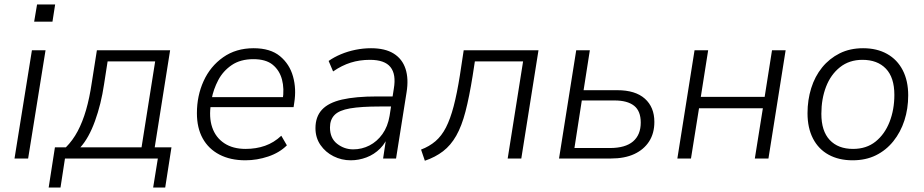

<svg xmlns="http://www.w3.org/2000/svg" viewBox="-20 -710 4140 860"><path d="M133 -613 146 -690H227L215 -613ZM45 0 123 -485H184L106 0Z M198 130 226 -50H275Q306 -81 328 -122.5Q350 -164 365.5 -217.5Q381 -271 391 -339L414 -485H742L673 -50H748L720 130H666L687 0H271L251 130ZM340 -50H614L675 -435H462L446 -332Q433 -244 405.5 -168Q378 -92 340 -50Z M1079 8Q1012 8 963 -17.5Q914 -43 888 -90Q862 -137 862 -203Q862 -281 892 -347Q922 -413 979.5 -453.5Q1037 -494 1116 -494Q1191 -494 1234 -458.5Q1277 -423 1292.5 -367.5Q1308 -312 1298 -250L1295 -230H907L914 -275H1265L1246 -262Q1254 -313 1243 -354Q1232 -395 1201.5 -420Q1171 -445 1115 -445Q1057 -445 1018 -418.5Q979 -392 957.5 -351Q936 -310 928 -267L925 -246Q915 -185 930.5 -139.5Q946 -94 984.5 -68.5Q1023 -43 1080 -43Q1127 -43 1167 -57Q1207 -71 1240 -102L1265 -59Q1232 -26 1181.5 -9Q1131 8 1079 8Z M1551 8Q1510 8 1474 -10Q1438 -28 1415.5 -60.5Q1393 -93 1393 -136Q1393 -187 1422 -218.5Q1451 -250 1512 -264Q1573 -278 1668 -278H1749L1742 -233H1682Q1597 -233 1548 -224.5Q1499 -216 1478.5 -195Q1458 -174 1458 -139Q1458 -91 1490 -66Q1522 -41 1562 -41Q1601 -41 1635 -58.5Q1669 -76 1693 -109.5Q1717 -143 1725 -191L1744 -313Q1755 -377 1729 -409.5Q1703 -442 1637 -442Q1591 -442 1551 -429.5Q1511 -417 1472 -390L1452 -437Q1476 -454 1507 -467Q1538 -480 1572.5 -487Q1607 -494 1642 -494Q1705 -494 1743.5 -470Q1782 -446 1796.5 -401.5Q1811 -357 1801 -296L1754 0H1696L1713 -113H1723Q1710 -72 1683 -45Q1656 -18 1621.5 -5Q1587 8 1551 8Z M1883 10 1866 -40Q1903 -54 1930.5 -77.5Q1958 -101 1977.5 -139Q1997 -177 2012 -234Q2027 -291 2040 -373L2057 -485H2392L2315 0H2254L2323 -435H2107L2097 -370Q2082 -276 2065 -210.5Q2048 -145 2023.5 -102Q1999 -59 1964.5 -32.5Q1930 -6 1883 10Z M2484 0 2561 -485H2622L2594 -306H2745Q2826 -306 2868.5 -268Q2911 -230 2911 -164Q2911 -113 2887.5 -76.5Q2864 -40 2821 -20Q2778 0 2716 0ZM2553 -47H2712Q2781 -47 2815.5 -76.5Q2850 -106 2850 -161Q2850 -213 2820 -236.5Q2790 -260 2733 -260H2586Z M3014 0 3091 -485H3152L3119 -276H3405L3438 -485H3499L3422 0H3361L3397 -225H3111L3075 0Z M3799 8Q3737 8 3691.5 -17Q3646 -42 3621.5 -89.5Q3597 -137 3597 -203Q3597 -262 3613.5 -315Q3630 -368 3662.5 -408Q3695 -448 3741 -471Q3787 -494 3846 -494Q3908 -494 3953.5 -468.5Q3999 -443 4023.5 -395.5Q4048 -348 4048 -283Q4048 -223 4031 -170.5Q4014 -118 3981.5 -77.5Q3949 -37 3903.5 -14.5Q3858 8 3799 8ZM3801 -43Q3861 -43 3902 -76Q3943 -109 3964.5 -164Q3986 -219 3986 -285Q3986 -363 3948 -402.5Q3910 -442 3843 -442Q3784 -442 3742.5 -409Q3701 -376 3680 -321.5Q3659 -267 3659 -200Q3659 -123 3696.5 -83Q3734 -43 3801 -43Z"/></svg>

Font: Nunito Sans 12pt Light
Style: Italic
Weight: 300
Italic angle: -9°
Designer: Vernon Adams
Foundry: Vernon Adams
Version: Version 3.101;gftools[0.9.27]